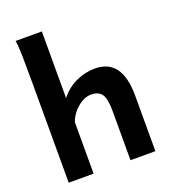

<svg xmlns="http://www.w3.org/2000/svg" viewBox="-141 -886 885 991"><g transform="rotate(-20 301.5 -390.5)"><path d="M202.6 -283.2V0H65.9Q65.9 -59.1 65.9 -125.7Q65.9 -192.4 65.9 -258.8Q65.9 -325.2 65.9 -384.3Q65.9 -443.4 65.9 -487.1Q65.9 -530.8 65.9 -551.8Q65.9 -630.4 64.9 -690.2Q64 -750 58.6 -781.2H202.6Q202.6 -725.6 202.6 -664.3Q202.6 -603 202.6 -548.3Q202.6 -493.7 202.6 -457.3Q202.6 -420.9 202.6 -415Q238.8 -461.4 289.8 -484.6Q340.8 -507.8 393.1 -507.8Q542 -507.8 542 -305.2Q542 -283.2 542 -246.6Q542 -210 542 -166.5Q542 -123 542 -79.6Q542 -36.1 542 0H405.3Q405.3 -32.7 405.3 -71.5Q405.3 -110.4 405.3 -148.7Q405.3 -187 405.3 -218.8Q405.3 -250.5 405.3 -268.6Q405.3 -339.8 387 -364Q368.7 -388.2 329.6 -388.2Q301.8 -388.2 275.9 -372.3Q250 -356.4 230.7 -332.5Q211.4 -308.6 202.6 -283.2Z"/></g></svg>

Font: Andika
Style: Bold
Weight: 700
Designer: Victor Gaultney, Annie Olsen, Julie Remington, Don Collingsworth, Eric Hays, Becca Hirsbrunner
Foundry: SIL International
Version: Version 6.101